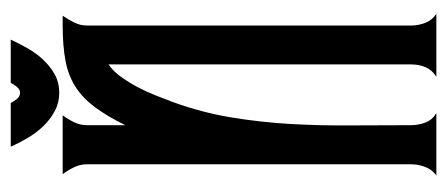

<svg xmlns="http://www.w3.org/2000/svg" viewBox="-254 -566 820 352"><g transform="rotate(-90 156.0 -390.0)"><path d="M259.3 -780.3Q252.4 -765.1 243.4 -749.3Q234.4 -733.4 222.4 -720.7Q210.4 -708 195.6 -699.7Q180.7 -691.4 162.1 -691.4Q143.6 -691.4 128.2 -699.7Q112.8 -708 100.6 -720.7Q88.4 -733.4 79.1 -749.3Q69.8 -765.1 63 -780.3H143.1Q146 -774.9 150.6 -769Q155.3 -763.2 162.1 -763.2Q168 -763.2 172.9 -769.3Q177.7 -775.4 180.2 -780.3ZM10.3 0Q21.5 -8.3 26.1 -20.8Q30.8 -33.2 30.8 -46.4V-640.6Q30.8 -652.8 25.4 -664.1Q20 -675.3 12.7 -685.1H120.6Q113.3 -675.3 107.9 -664.1Q102.5 -652.8 102.5 -640.6V-570.3Q119.1 -604 135.7 -626.2Q152.3 -648.4 172.9 -661.6Q193.4 -674.8 220.5 -679.9Q247.6 -685.1 285.2 -685.1H303.2Q296.4 -675.3 290.8 -664.1Q285.2 -652.8 285.2 -640.6V-46.4Q285.2 -33.2 290 -20.5Q294.9 -7.8 306.6 0H191.4Q204.1 -8.3 209 -20.3Q213.9 -32.2 213.9 -46.4V-601.1Q201.2 -592.3 190.9 -577.9Q180.7 -563.5 172.1 -547.4Q163.6 -531.2 157 -514.4Q150.4 -497.6 145 -483.4Q126 -431.2 116.9 -377Q107.9 -322.8 104.7 -267.6Q101.6 -212.4 102.1 -157Q102.5 -101.6 102.5 -46.4Q102.5 -33.2 107.2 -20.5Q111.8 -7.8 124.5 0Z"/></g></svg>

Font: XAYAX
Style: Regular
Weight: 400
Designer: Peter Wiegel
Foundry: Peter Wiegel
Version: Version 1.000 2009 initial release